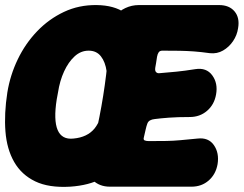

<svg xmlns="http://www.w3.org/2000/svg" viewBox="-37 -712 962 758"><path d="M240 25Q156 30 102 4Q48 -22 19 -72.5Q-10 -123 -15.5 -193Q-21 -263 -8 -347Q3 -415 33 -477.5Q63 -540 109.5 -588.5Q156 -637 215.5 -665Q275 -693 345 -692Q414 -691 456 -661.5Q498 -632 518 -582.5Q538 -533 540 -471.5Q542 -410 532 -347Q519 -263 499 -196.5Q479 -130 447 -82Q415 -34 364.5 -7Q314 20 240 25ZM187 -320Q174 -238 190.5 -199Q207 -160 253 -165Q308 -170 336.5 -205Q365 -240 377 -320L382 -347Q389 -393 384 -430Q379 -467 361.5 -489.5Q344 -512 313 -512Q282 -512 257.5 -489.5Q233 -467 216 -430Q199 -393 192 -347ZM903 -601Q899 -573 883 -549.5Q867 -526 843.5 -512.5Q820 -499 792 -502Q756 -507 728.5 -509Q701 -511 672.5 -511.5Q644 -512 604 -512Q594 -512 589.5 -505.5Q585 -499 583 -488Q581 -473 579 -462Q577 -451 576 -445Q574 -432 579.5 -427Q585 -422 592 -423Q628 -426 659 -429Q690 -432 734 -439Q778 -446 801 -414.5Q824 -383 816 -339Q809 -299 780.5 -274.5Q752 -250 712 -250Q664 -250 630.5 -247.5Q597 -245 574 -242Q563 -241 555 -236.5Q547 -232 544 -222Q541 -214 538 -200.5Q535 -187 531 -170Q528 -160 534.5 -157.5Q541 -155 551 -155Q593 -155 620 -155.5Q647 -156 674.5 -158.5Q702 -161 743 -165Q786 -170 807.5 -139Q829 -108 822 -64Q815 -24 787 0.5Q759 25 719 25H397Q355 25 328.5 -1.5Q302 -28 313 -70Q339 -167 355.5 -250.5Q372 -334 382 -417Q392 -500 397 -597Q399 -625 415.5 -646.5Q432 -668 457.5 -680Q483 -692 511 -692H828Q868 -692 889 -667Q910 -642 903 -601Z"/></svg>

Font: Winky Sans Black
Style: Italic
Weight: 900
Italic angle: -8.97852°
Designer: Simon Atzbach
Foundry: typofactur
Version: Version 1.205